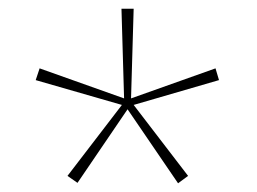

<svg xmlns="http://www.w3.org/2000/svg" viewBox="-20 -778 591 441"><path d="M287 -758 281 -552 475 -621 483 -594 287 -537 412 -374 389 -357 273 -527 158 -358 135 -374 260 -537 62 -594 71 -621 265 -552 259 -758Z"/></svg>

Font: Noto Sans Thin
Style: Regular
Weight: 100
Designer: Monotype Design Team
Foundry: Monotype Imaging Inc.
Version: Version 2.007